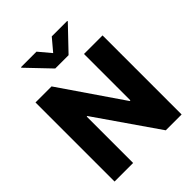

<svg xmlns="http://www.w3.org/2000/svg" viewBox="-254 -1072 1214 1214"><g transform="rotate(-45 353.5 -465.0)"><path d="M653.3 0H511.7L224.6 -415H219.7V0H53.7V-707H197.3L481.4 -292H487.3V-707H653.3ZM353.5 -848.6 421.9 -929.7H560.5V-924.8L413.1 -770.5H293.9L146.5 -924.8V-929.7H285.2Z"/></g></svg>

Font: Pretendard JP ExtraBold
Style: Regular
Weight: 800
Designer: Base glyphs from Inter by Rasmus Andersson; Hangeul glyphs from Noto Sans CJK(Source Han Sans) by Jang Soo-young and Kan
Foundry: Kil Hyung-jin
Version: Version 1.309